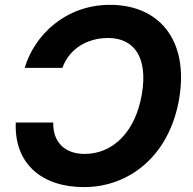

<svg xmlns="http://www.w3.org/2000/svg" viewBox="-20 -757 792 787"><path d="M198.2 -254.6H44.7C37.6 -86.6 150.9 9.9 324.2 9.9C511.7 9.9 675.8 -120.4 714.8 -354.4C754.3 -595.9 629.6 -737.2 431.1 -737.2C248.6 -737.2 120.4 -612.6 81.3 -478.7H235.8C263.1 -555.8 335.6 -601.2 422.9 -601.2C528.8 -601.2 586.6 -523.8 561.8 -372.9C535.9 -216.6 443.2 -126.1 326.7 -126.1C246.1 -126.1 196.4 -174 198.2 -254.6Z"/></svg>

Font: Margiela Sans
Style: Bold Italic
Weight: 700
Italic angle: -9.39999°
Designer: Stefan Endress, Andreas Faust
Version: Version 1.100;FEAKit 1.0